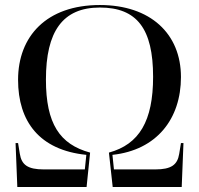

<svg xmlns="http://www.w3.org/2000/svg" viewBox="-20 -745 793 765"><path d="M49 0H325L339 -137C218 -170 163 -252 163 -428C163 -619 229 -715 378 -715C526 -715 590 -630 590 -439C590 -263 535 -170 414 -137L429 0H704L711 -175H701L694 -132C687 -88 662 -70 599 -70H434L428 -128C605 -147 701 -272 701 -438C701 -611 579 -725 378 -725C165 -725 52 -600 52 -427C52 -261 137 -147 324 -128L318 -70H154C91 -70 66 -88 59 -132L52 -175H42Z"/></svg>

Font: Noto Serif Display
Style: Regular
Weight: 400
Designer: Monotype Design Team
Foundry: Monotype Imaging Inc.
Version: Version 2.009